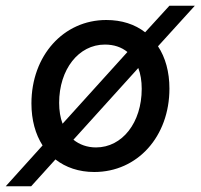

<svg xmlns="http://www.w3.org/2000/svg" viewBox="-51 -586 702 672"><path d="M-31 66H58L143 -28C179 0 225 16 279 16C430 16 542 -108 542 -276C542 -334 528 -385 502 -424L631 -566H542L457 -473C421 -501 375 -516 321 -516C171 -516 59 -391 59 -224C59 -166 73 -116 98 -77ZM285 -70C254 -70 227 -80 206 -97L433 -348C441 -327 445 -303 445 -275C445 -157 377 -70 285 -70ZM156 -226C156 -343 224 -430 316 -430C348 -430 374 -421 395 -404L168 -153C160 -174 156 -199 156 -226Z"/></svg>

Font: Uncut Sans Medium Italic
Style: Regular
Weight: 500
Italic angle: -11°
Designer: Kasper Nordkvist
Foundry: UNCUT.wtf
Version: Version 1.304;Glyphs 3.2 (3246)